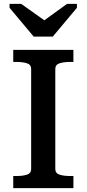

<svg xmlns="http://www.w3.org/2000/svg" viewBox="-20 -966 445 986"><path d="M153 -778H251L375 -926V-946H324L172 -836L241 -838L89 -946H29V-926ZM140 -98V-612Q140 -634 118.5 -641Q97 -648 63 -648H48V-710H357V-648H342Q308 -648 286 -641Q264 -634 264 -612V-98Q264 -76 286 -69Q308 -62 342 -62H357V0H48V-62H63Q97 -62 118.5 -69Q140 -76 140 -98Z"/></svg>

Font: Roboto Serif Medium
Style: Regular
Weight: 500
Designer: Greg Gazdowicz
Foundry: Commercial Type
Version: Version 1.008